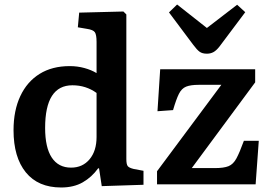

<svg xmlns="http://www.w3.org/2000/svg" viewBox="-20 -817 1194 851"><path d="M251 14Q149 14 94.5 -53Q40 -120 40 -240Q40 -327 70 -391Q100 -455 155.5 -489.5Q211 -524 289 -524Q323 -524 354 -515.5Q385 -507 408 -493V-631Q408 -663 400.5 -674Q393 -685 366 -689L325 -696L331 -761L527 -766L540 -753V-112Q540 -89 546 -81Q552 -73 573 -68L616 -60V2L431 8L419 -71H415Q387 -32 347 -9Q307 14 251 14ZM295 -74Q346 -74 377 -111Q408 -148 408 -210V-405Q361 -439 301 -439Q180 -439 180 -250Q180 -163 209.5 -118.5Q239 -74 295 -74ZM676 0V-58L961 -441H860Q825 -441 805 -433Q785 -425 773 -401Q761 -377 747 -329L678 -324L690 -510H1111V-452L830 -72H933Q972 -72 993 -80.5Q1014 -89 1028 -115Q1042 -141 1061 -193H1127L1113 0ZM897 -579Q877 -579 865 -587.5Q853 -596 836 -619L729 -762L765 -797L897 -693L1031 -796L1067 -763L953 -611Q939 -593 926 -586Q913 -579 897 -579Z"/></svg>

Font: Literata SemiBold
Style: Regular
Weight: 600
Designer: Latin by Veronika Burian and Jose Scaglione. Greek by Irene Vlachou. Cyrillic by Vera Evstafieva.
Foundry: TypeTogether
Version: Version 3.103; ttfautohint (v1.8.4.7-5d5b);gftools[0.9.29]